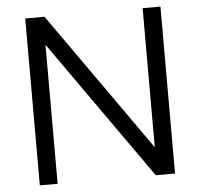

<svg xmlns="http://www.w3.org/2000/svg" viewBox="-52 -794 885 848"><g transform="rotate(-5 390.0 -370.0)"><path d="M611 -740H690V0H604.5L169.5 -616.5V0H90.5V-740H176L611 -123.5Z"/></g></svg>

Font: Encode Sans Semi Expanded
Style: Regular
Weight: 400
Width: 6
Designer: Multiple Designers
Foundry: Impallari Type
Version: Version 2.000